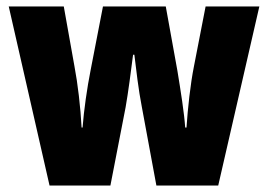

<svg xmlns="http://www.w3.org/2000/svg" viewBox="-20 -573 828 593"><path d="M418 -243 463 0H654L781 -553H615L579 -368C568 -313 560 -239 556 -179H552C549 -224 538 -293 528 -354L492 -553H298L260 -357C249 -302 239 -232 235 -179H232C229 -240 220 -316 210 -368L177 -553H7L133 0H321L368 -242C376 -287 385 -357 391 -404H395C400 -362 408 -293 418 -243Z"/></svg>

Font: Noto Sans Devanagari UI Condensed Black
Style: Regular
Weight: 900
Width: 3
Designer: Jelle Bosma - Monotype Design Team
Foundry: Monotype Imaging Inc.
Version: Version 2.004